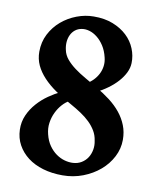

<svg xmlns="http://www.w3.org/2000/svg" viewBox="-75 -694 617 753"><g transform="rotate(10 234.0 -317.5)"><path d="M255.9 -372.6Q270 -380.4 281.5 -392.3Q293 -404.3 300.3 -418.7Q307.6 -433.1 309.8 -449.7Q312 -466.3 307.6 -483.9Q301.3 -510.3 289.1 -529.1Q276.9 -547.9 261.7 -559.8Q246.6 -571.8 230.5 -576.4Q214.4 -581.1 200.2 -578.6Q185.1 -576.2 174.3 -567.6Q163.6 -559.1 157.5 -546.4Q151.4 -533.7 150.1 -518.1Q148.9 -502.4 152.8 -486.3Q156.7 -466.8 170.4 -450.4Q184.1 -434.1 203.9 -419.4Q223.6 -404.8 247.6 -391.1Q271.5 -377.4 295.4 -363.3Q325.7 -345.7 351.3 -326.2Q377 -306.6 395.3 -283.9Q413.6 -261.2 423.8 -235.1Q434.1 -209 434.1 -178.2Q434.1 -142.6 417.5 -110.4Q400.9 -78.1 372.3 -53.7Q343.8 -29.3 305.7 -14.6Q267.6 0 224.6 0Q182.1 0 146.7 -10.5Q111.3 -21 85.7 -40.5Q60.1 -60.1 45.2 -87.2Q30.3 -114.3 29.3 -147.5Q28.3 -178.7 40.3 -205.6Q52.2 -232.4 71.8 -254.4Q91.3 -276.4 115.2 -293Q139.2 -309.6 161.6 -320.3L204.1 -293Q188 -285.2 174.3 -270Q160.6 -254.9 151.4 -235.6Q142.1 -216.3 138.9 -194.1Q135.7 -171.9 141.6 -148.9Q147.9 -123 160.6 -105Q173.3 -86.9 189.5 -75.4Q205.6 -64 223.1 -59.1Q240.7 -54.2 256.8 -55.2Q275.9 -56.2 290.5 -65.2Q305.2 -74.2 314.2 -88.1Q323.2 -102.1 326.4 -119.9Q329.6 -137.7 325.7 -155.8Q322.8 -176.8 312.5 -194.1Q302.2 -211.4 286.9 -226.3Q271.5 -241.2 251.7 -254.4Q231.9 -267.6 209 -280.3Q173.8 -299.3 144.8 -319.3Q115.7 -339.4 95 -361.6Q74.2 -383.8 62.7 -408.4Q51.3 -433.1 51.3 -461.9Q51.3 -500.5 67.6 -532.2Q84 -564 110.6 -586.7Q137.2 -609.4 170.7 -622.1Q204.1 -634.8 237.8 -634.8Q281.2 -635.3 314.7 -622.1Q348.1 -608.9 370.8 -587.4Q393.6 -565.9 405 -537.8Q416.5 -509.8 415.5 -480.5Q415 -461.4 405.8 -442.4Q396.5 -423.3 380.6 -405.5Q364.7 -387.7 343.3 -372.1Q321.8 -356.4 296.4 -343.8Z"/></g></svg>

Font: Varendra
Style: Regular
Weight: 700
Designer: Jacob Thomas
Foundry: Bangla Type Foundry
Version: Version 1.008